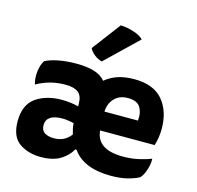

<svg xmlns="http://www.w3.org/2000/svg" viewBox="-114 -898 1062 1037"><g transform="rotate(15 417.5 -379.5)"><path d="M779.3 -202.1Q786.1 -221.7 790 -247.1Q793.9 -272.5 793.9 -295.9Q793.9 -394.5 742.2 -456.1Q690.4 -517.6 581.1 -517.6Q533.2 -517.6 492.2 -504.9Q451.2 -491.2 420.9 -465.8Q396.5 -494.1 356.4 -505.9Q316.4 -517.6 257.8 -517.6Q202.1 -517.6 158.2 -508.8Q113.3 -500 85.9 -485.4Q68.4 -460 64.5 -419.9Q60.5 -379.9 70.3 -350.6Q103.5 -370.1 145.5 -381.8Q186.5 -392.6 230.5 -392.6Q279.3 -392.6 302.7 -374Q326.2 -355.5 326.2 -309.6Q326.2 -305.7 326.2 -296.9Q305.7 -302.7 281.2 -305.7Q255.9 -308.6 232.4 -308.6Q147.5 -308.6 88.9 -268.6Q31.2 -227.5 31.2 -135.7Q31.2 -49.8 81.1 -14.6Q130.9 19.5 201.2 19.5Q269.5 19.5 311.5 -6.8Q353.5 -33.2 371.1 -68.4Q374 -68.4 378.9 -68.4Q407.2 -26.4 461.9 -2.9Q516.6 19.5 591.8 19.5Q643.6 19.5 684.6 9.8Q725.6 -1 750 -14.6Q767.6 -34.2 777.3 -67.4Q788.1 -99.6 786.1 -127.9Q758.8 -116.2 718.8 -107.4Q677.7 -97.7 629.9 -97.7Q555.7 -97.7 517.6 -124Q479.5 -149.4 474.6 -202.1Q576.2 -202.1 779.3 -202.1ZM337.9 -142.6Q320.3 -120.1 297.9 -108.4Q274.4 -96.7 243.2 -96.7Q211.9 -96.7 191.4 -109.4Q171.9 -122.1 171.9 -151.4Q171.9 -180.7 194.3 -196.3Q216.8 -211.9 261.7 -211.9Q280.3 -211.9 295.9 -209Q311.5 -207 326.2 -203.1Q327.1 -188.5 330.1 -172.9Q334 -157.2 337.9 -142.6ZM470.7 -306.6Q473.6 -354.5 501 -381.8Q528.3 -410.2 575.2 -410.2Q628.9 -410.2 646.5 -377.9Q659.2 -354.5 659.2 -326.2Q659.2 -317.4 658.2 -306.6Q595.7 -306.6 470.7 -306.6ZM564.5 -735.4Q543 -756.8 503.9 -767.6Q464.8 -779.3 435.5 -779.3Q395.5 -725.6 315.4 -620.1Q324.2 -601.6 343.8 -585.9Q363.3 -570.3 386.7 -564.5Q446.3 -621.1 564.5 -735.4Z"/></g></svg>

Font: cl
Style: Bold
Weight: 400
Designer: Mitja Miklavcic
Version: Version 7.504; 2011; Build 1021